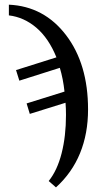

<svg xmlns="http://www.w3.org/2000/svg" viewBox="-20 -564 453 824"><path d="M222.2 -317.9Q189 -399.9 136 -445.1Q83 -490.2 18.1 -498V-543.9Q168.9 -537.1 263.4 -413.3Q357.9 -289.6 357.9 -94.2Q357.9 9.3 323.5 93.5Q289.1 177.7 220.2 240.2L189 212.9Q225.6 167.5 244.4 94Q263.2 20.5 263.2 -70.8Q263.2 -84.5 262.7 -97.4Q262.2 -110.4 261.2 -123L107.9 -75.2L94.2 -120.1L256.8 -170.9Q251 -225.6 236.8 -272.9L63 -217.8L48.8 -263.2Z"/></svg>

Font: Droid Serif
Style: Regular
Weight: 400
Designer: Monotype Design team
Foundry: Monotype Imaging Inc.
Version: Version 1.03